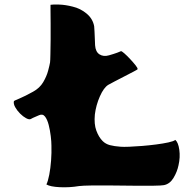

<svg xmlns="http://www.w3.org/2000/svg" viewBox="-20 -810 846 840"><path d="M747 -198Q760 -187 764.5 -154.5Q769 -122 761 -87Q755 -58 739 -31.5Q723 -5 697 0Q687 2 651 2.5Q615 3 566.5 2.5Q518 2 468.5 1.5Q419 1 380.5 1.5Q342 2 326 4Q284 11 242 9Q200 7 183 -3Q190 -17 195.5 -45.5Q201 -74 203.5 -108Q206 -142 205 -173Q205 -190 202 -215Q199 -240 193 -263.5Q187 -287 177 -300Q167 -313 151 -306Q134 -299 124.5 -294.5Q115 -290 114 -289Q107 -286 94 -293Q81 -300 68 -313Q55 -326 46.5 -341Q38 -356 41 -368Q41 -369 65 -379Q89 -389 125 -409Q154 -425 169 -450.5Q184 -476 190.5 -500.5Q197 -525 199 -537Q200 -544 200.5 -571.5Q201 -599 201.5 -635.5Q202 -672 201.5 -707Q201 -742 201 -765.5Q201 -789 201 -789Q212 -791 239.5 -790Q267 -789 298 -781Q332 -773 359 -750.5Q386 -728 392 -695Q393 -689 393.5 -672Q394 -655 395 -637.5Q396 -620 396 -612Q398 -583 415.5 -572Q433 -561 457 -568Q478 -574 493 -579.5Q508 -585 509 -586Q512 -587 523.5 -577Q535 -567 549 -552Q563 -537 573 -524.5Q583 -512 582 -507Q582 -506 565 -497Q548 -488 524.5 -476Q501 -464 481 -453.5Q461 -443 454 -439Q434 -427 417 -388.5Q400 -350 395 -309Q391 -267 401.5 -238.5Q412 -210 429 -193Q442 -180 461 -175Q480 -170 508 -168Q520 -167 545.5 -168Q571 -169 602 -171.5Q633 -174 663.5 -178Q694 -182 717 -187Q740 -192 747 -198Z"/></svg>

Font: Potta One
Style: Regular
Weight: 400
Designer: 108,108go
Foundry: Font Zone 108
Version: Version 1.000